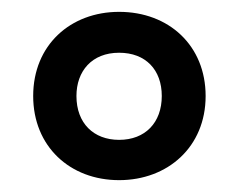

<svg xmlns="http://www.w3.org/2000/svg" viewBox="-20 -744 403 324"><path d="M181 -440C263 -440 327 -496 327 -582C327 -667 265 -724 181 -724C99 -724 36 -668 36 -582C36 -497 98 -440 181 -440ZM181 -508C138 -508 109 -536 109 -582C109 -624 135 -655 181 -655C226 -655 253 -626 253 -582C253 -537 225 -508 181 -508Z"/></svg>

Font: Noto Sans Myanmar ExtraCondensed SemiBold
Style: Regular
Weight: 600
Width: 2
Designer: Monotype Design Team
Foundry: Monotype Imaging Inc.
Version: Version 2.107